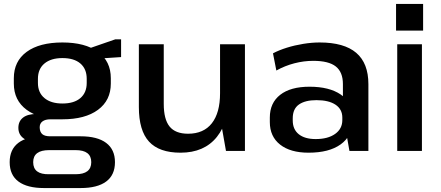

<svg xmlns="http://www.w3.org/2000/svg" viewBox="-20 -764 2234 972"><path d="M296 -160Q180 -160 115 -208Q50 -256 50 -341V-368Q50 -454 115 -501.5Q180 -549 296 -549Q411 -549 476 -501.5Q541 -454 541 -368V-341Q541 -256 476 -208Q411 -160 296 -160ZM203 188Q118 188 73.5 155Q29 122 29 57Q29 -7 72.5 -40.5Q116 -74 203 -74H388Q473 -74 517.5 -40.5Q562 -7 562 57Q562 122 517.5 155Q473 188 388 188ZM363 118Q442 118 442 57Q442 -4 363 -4H229Q148 -4 148 57Q148 120 229 118ZM164 -46Q122 -46 97.5 -65Q73 -84 73 -117Q73 -150 96.5 -168.5Q120 -187 165 -187H296V-160H235Q209 -160 194.5 -149Q180 -138 181 -117Q182 -95 194.5 -84.5Q207 -74 234 -74H296V-46ZM296 -240Q355 -240 387 -267.5Q419 -295 419 -344V-365Q419 -415 387 -442.5Q355 -470 296 -470Q238 -470 205 -442.5Q172 -415 172 -365V-344Q172 -295 205 -267.5Q238 -240 296 -240ZM411 -512 564 -565H593V-475L411 -463Z M809 -238Q809 -160 838.5 -123.5Q868 -87 932 -87Q1011 -87 1052.5 -140Q1094 -193 1094 -292L1142 -367V-301Q1142 -151 1078 -71Q1014 9 894 9Q786 9 734.5 -47Q683 -103 683 -222V-540H809ZM1220 0H1124L1094 -170V-540H1220Z M1716 -187V-338Q1716 -399 1680 -427.5Q1644 -456 1566 -456Q1518 -456 1470 -443.5Q1422 -431 1379 -407L1362 -494Q1392 -510 1432 -522.5Q1472 -535 1515.5 -542Q1559 -549 1598 -549Q1722 -549 1783.5 -496.5Q1845 -444 1845 -338V0H1749ZM1542 9Q1450 9 1398 -32Q1346 -73 1346 -146V-169Q1346 -243 1398.5 -284Q1451 -325 1547 -325Q1647 -325 1705 -285.5Q1763 -246 1763 -173V-149Q1763 -75 1704.5 -33Q1646 9 1542 9ZM1578 -60Q1640 -60 1676.5 -86Q1713 -112 1713 -156V-169Q1713 -211 1678.5 -234Q1644 -257 1582 -257Q1525 -257 1493.5 -235Q1462 -213 1462 -165V-154Q1462 -109 1492.5 -84.5Q1523 -60 1578 -60Z M2116 -540V0H1991V-540ZM2122 -744V-609H1985V-744Z"/></svg>

Font: Pathway Extreme 28pt SemiBold
Style: Regular
Weight: 600
Designer: Eduardo Rodriguez Tunni
Foundry: Eduardo Rodriguez Tunni
Version: Version 1.001;gftools[0.9.26]